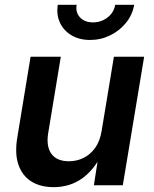

<svg xmlns="http://www.w3.org/2000/svg" viewBox="-20 -772 640 800"><path d="M203.6 7.8Q148.4 7.8 110.6 -15.9Q72.8 -39.6 56.9 -85.4Q41 -131.3 51.8 -197.3L107.4 -535.6H233.4L180.7 -216.8Q171.9 -161.1 194.6 -130.6Q217.3 -100.1 267.1 -100.1Q300.3 -100.1 328.6 -114.3Q356.9 -128.4 376.7 -156.2Q396.5 -184.1 403.3 -225.6L454.6 -535.6H580.6L491.7 0H371.1L392.1 -133.8H406.7Q371.6 -63 320.8 -27.6Q270 7.8 203.6 7.8ZM355 -605.5Q310.5 -605.5 277.8 -625Q245.1 -644.5 229.7 -677.7Q214.4 -710.9 220.7 -752H299.3Q293.9 -720.2 313.5 -699.5Q333 -678.7 367.7 -678.7Q390.6 -678.7 410.4 -688.2Q430.2 -697.8 443.4 -714.1Q456.5 -730.5 460 -752H539.1Q532.2 -710.9 505.6 -677.7Q479 -644.5 439.7 -625Q400.4 -605.5 355 -605.5Z"/></svg>

Font: Inter 20pt SemiBold
Style: Italic
Weight: 600
Italic angle: -9.3988°
Version: Version 4.001;git-66647c0bb